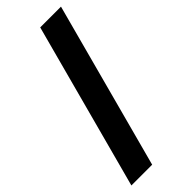

<svg xmlns="http://www.w3.org/2000/svg" viewBox="-280 -659 817 817"><g transform="rotate(-45 129.0 -250.0)"><path d="M-33.7 125H91.3Q125 0 191.9 -250Q258.8 -500 292.5 -625H167.5Q133.8 -500 66.9 -250Q0 0 -33.7 125Z"/></g></svg>

Font: Faithful 32x
Style: Oblique
Weight: 400
Foundry: Faithful Resource Pack
Version: Version 1.0; January 27, 2023